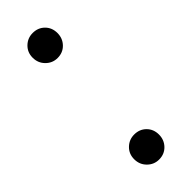

<svg xmlns="http://www.w3.org/2000/svg" viewBox="-185 -535 559 559"><g transform="rotate(-45 95.0 -255.5)"><path d="M94 5Q73 5 58 -10Q43 -25 43 -47Q43 -69 58 -83.5Q73 -98 94 -98Q116 -98 130.5 -83.5Q145 -69 145 -47Q145 -25 130.5 -10Q116 5 94 5ZM94 -413Q73 -413 58 -428Q43 -443 43 -465Q43 -487 58 -501.5Q73 -516 94 -516Q116 -516 130.5 -501.5Q145 -487 145 -465Q145 -443 130.5 -428Q116 -413 94 -413Z"/></g></svg>

Font: DM Sans Light
Style: Regular
Weight: 300
Designer: Colophon Foundry, Jonny Pinhorn
Foundry: Colophon Foundry
Version: Version 4.004; ttfautohint (v1.8.4.7-5d5b)